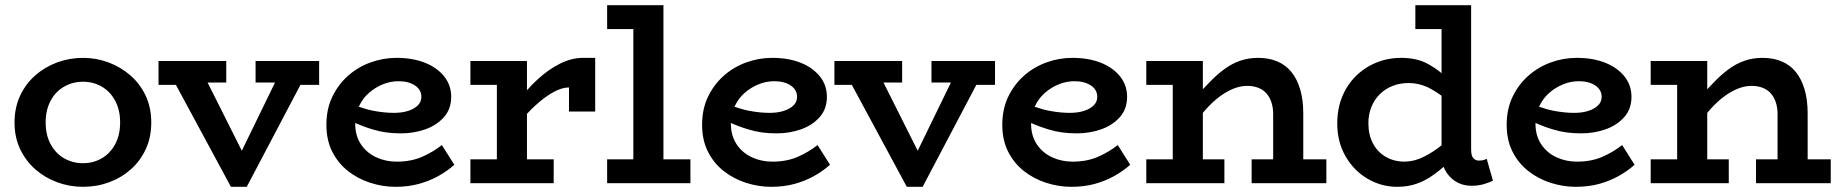

<svg xmlns="http://www.w3.org/2000/svg" viewBox="-20 -706 7086 740"><path d="M300 14Q248 14 200.5 -3.5Q153 -21 116 -53.5Q79 -86 57.5 -131.5Q36 -177 36 -234Q36 -291 57.5 -337Q79 -383 116 -415.5Q153 -448 200.5 -465.5Q248 -483 300 -483Q351 -483 398 -465.5Q445 -448 482.5 -415.5Q520 -383 541.5 -337Q563 -291 563 -234Q563 -177 542 -131.5Q521 -86 484.5 -53.5Q448 -21 400.5 -3.5Q353 14 300 14ZM300 -77Q340 -77 372.5 -96Q405 -115 424 -150.5Q443 -186 443 -234Q443 -282 424 -317.5Q405 -353 372.5 -372Q340 -391 300 -391Q260 -391 227 -372Q194 -353 175 -317.5Q156 -282 156 -234Q156 -186 175 -150.5Q194 -115 227 -96Q260 -77 300 -77Z M870 14 658 -379H591V-471H852V-388H780L912 -125L1040 -388H965V-471H1210V-379H1138L931 14Z M1504 14Q1455 14 1407 -1.5Q1359 -17 1321 -47Q1283 -77 1260.5 -121.5Q1238 -166 1238 -225Q1238 -286 1261 -333.5Q1284 -381 1322 -414.5Q1360 -448 1408.5 -465.5Q1457 -483 1508 -483Q1570 -483 1617 -464.5Q1664 -446 1691.5 -412Q1719 -378 1719 -333Q1719 -286 1691 -254.5Q1663 -223 1619 -207.5Q1575 -192 1525 -192Q1464 -192 1417 -207Q1383 -217 1349 -232Q1349 -230 1349 -229Q1349 -183 1371 -150Q1393 -117 1429.5 -100Q1466 -83 1509 -83Q1564 -83 1606.5 -101.5Q1649 -120 1683 -147L1731 -71Q1703 -46 1668.5 -27Q1634 -8 1593.5 3Q1553 14 1504 14ZM1362 -295Q1393 -284 1419 -279Q1461 -271 1498 -271Q1529 -271 1552.5 -278.5Q1576 -286 1590 -299.5Q1604 -313 1604 -333Q1604 -360 1579.5 -376.5Q1555 -393 1516 -393Q1485 -393 1455.5 -381Q1426 -369 1402 -348Q1378 -327 1364 -297Q1363 -296 1362 -295Z M1793 0V-92H1895V-379H1793V-471H2011V-358Q2030 -380 2051 -399Q2093 -438 2138 -460.5Q2183 -483 2227 -483H2274V-276H2173V-369Q2146 -369 2113 -351Q2080 -333 2044 -300Q2027 -285 2011 -267V-92H2114V0Z M2320 0V-92H2421V-594H2320V-686H2537V-92H2641V0Z M2952 14Q2903 14 2855 -1.5Q2807 -17 2769 -47Q2731 -77 2708.5 -121.5Q2686 -166 2686 -225Q2686 -286 2709 -333.5Q2732 -381 2770 -414.5Q2808 -448 2856.5 -465.5Q2905 -483 2956 -483Q3018 -483 3065 -464.5Q3112 -446 3139.5 -412Q3167 -378 3167 -333Q3167 -286 3139 -254.5Q3111 -223 3067 -207.5Q3023 -192 2973 -192Q2912 -192 2865 -207Q2831 -217 2797 -232Q2797 -230 2797 -229Q2797 -183 2819 -150Q2841 -117 2877.5 -100Q2914 -83 2957 -83Q3012 -83 3054.5 -101.5Q3097 -120 3131 -147L3179 -71Q3151 -46 3116.5 -27Q3082 -8 3041.5 3Q3001 14 2952 14ZM2810 -295Q2841 -284 2867 -279Q2909 -271 2946 -271Q2977 -271 3000.5 -278.5Q3024 -286 3038 -299.5Q3052 -313 3052 -333Q3052 -360 3027.5 -376.5Q3003 -393 2964 -393Q2933 -393 2903.5 -381Q2874 -369 2850 -348Q2826 -327 2812 -297Q2811 -296 2810 -295Z M3475 14 3263 -379H3196V-471H3457V-388H3385L3517 -125L3645 -388H3570V-471H3815V-379H3743L3536 14Z M4109 14Q4060 14 4012 -1.5Q3964 -17 3926 -47Q3888 -77 3865.5 -121.5Q3843 -166 3843 -225Q3843 -286 3866 -333.5Q3889 -381 3927 -414.5Q3965 -448 4013.5 -465.5Q4062 -483 4113 -483Q4175 -483 4222 -464.5Q4269 -446 4296.5 -412Q4324 -378 4324 -333Q4324 -286 4296 -254.5Q4268 -223 4224 -207.5Q4180 -192 4130 -192Q4069 -192 4022 -207Q3988 -217 3954 -232Q3954 -230 3954 -229Q3954 -183 3976 -150Q3998 -117 4034.5 -100Q4071 -83 4114 -83Q4169 -83 4211.5 -101.5Q4254 -120 4288 -147L4336 -71Q4308 -46 4273.5 -27Q4239 -8 4198.5 3Q4158 14 4109 14ZM3967 -295Q3998 -284 4024 -279Q4066 -271 4103 -271Q4134 -271 4157.5 -278.5Q4181 -286 4195 -299.5Q4209 -313 4209 -333Q4209 -360 4184.5 -376.5Q4160 -393 4121 -393Q4090 -393 4060.5 -381Q4031 -369 4007 -348Q3983 -327 3969 -297Q3968 -296 3967 -295Z M4398 0V-92H4500V-379H4398V-471H4616V-362Q4626 -373 4637 -384Q4667 -416 4697.5 -438.5Q4728 -461 4760 -472Q4792 -483 4829 -483Q4870 -483 4902.5 -469.5Q4935 -456 4957 -429Q4979 -402 4991 -362Q5003 -322 5003 -268V-92H5092V0H4804V-92H4887V-266Q4887 -291 4880.5 -311Q4874 -331 4861.5 -345.5Q4849 -360 4830 -367.5Q4811 -375 4787 -375Q4761 -375 4734.5 -364.5Q4708 -354 4681 -334Q4654 -314 4628 -285Q4622 -278 4616 -271V-92H4699V0Z M5365 14Q5304 14 5251 -17Q5198 -48 5166 -103.5Q5134 -159 5134 -230Q5134 -286 5152.5 -332Q5171 -378 5205 -412Q5239 -446 5284 -464.5Q5329 -483 5381 -483Q5436 -483 5477 -463Q5510 -446 5536 -424V-594H5435V-686H5650V-129Q5650 -106 5658.5 -96.5Q5667 -87 5680 -87Q5689 -87 5697 -89Q5705 -91 5710 -94L5734 -10Q5722 -3 5699.5 3.5Q5677 10 5652 10Q5602 10 5569 -24Q5553 -40 5544 -63Q5526 -47 5506 -33Q5478 -12 5443 1Q5408 14 5365 14ZM5536 -337Q5510 -356 5482 -370Q5447 -386 5409 -386Q5375 -386 5346.5 -374.5Q5318 -363 5297.5 -342.5Q5277 -322 5265.5 -293.5Q5254 -265 5254 -231Q5254 -187 5271.5 -153.5Q5289 -120 5321 -101.5Q5353 -83 5395 -83Q5434 -84 5470 -103Q5504 -120 5536 -146Z M6053 14Q6004 14 5956 -1.5Q5908 -17 5870 -47Q5832 -77 5809.5 -121.5Q5787 -166 5787 -225Q5787 -286 5810 -333.5Q5833 -381 5871 -414.5Q5909 -448 5957.5 -465.5Q6006 -483 6057 -483Q6119 -483 6166 -464.5Q6213 -446 6240.5 -412Q6268 -378 6268 -333Q6268 -286 6240 -254.5Q6212 -223 6168 -207.5Q6124 -192 6074 -192Q6013 -192 5966 -207Q5932 -217 5898 -232Q5898 -230 5898 -229Q5898 -183 5920 -150Q5942 -117 5978.5 -100Q6015 -83 6058 -83Q6113 -83 6155.5 -101.5Q6198 -120 6232 -147L6280 -71Q6252 -46 6217.5 -27Q6183 -8 6142.5 3Q6102 14 6053 14ZM5911 -295Q5942 -284 5968 -279Q6010 -271 6047 -271Q6078 -271 6101.5 -278.5Q6125 -286 6139 -299.5Q6153 -313 6153 -333Q6153 -360 6128.5 -376.5Q6104 -393 6065 -393Q6034 -393 6004.5 -381Q5975 -369 5951 -348Q5927 -327 5913 -297Q5912 -296 5911 -295Z M6342 0V-92H6444V-379H6342V-471H6560V-362Q6570 -373 6581 -384Q6611 -416 6641.5 -438.5Q6672 -461 6704 -472Q6736 -483 6773 -483Q6814 -483 6846.5 -469.5Q6879 -456 6901 -429Q6923 -402 6935 -362Q6947 -322 6947 -268V-92H7036V0H6748V-92H6831V-266Q6831 -291 6824.5 -311Q6818 -331 6805.5 -345.5Q6793 -360 6774 -367.5Q6755 -375 6731 -375Q6705 -375 6678.5 -364.5Q6652 -354 6625 -334Q6598 -314 6572 -285Q6566 -278 6560 -271V-92H6643V0Z"/></svg>

Font: BioRhyme ExtraBold SemiBold
Style: Regular
Weight: 600
Version: Version 1.600;gftools[0.9.33]